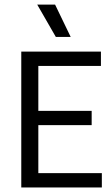

<svg xmlns="http://www.w3.org/2000/svg" viewBox="-20 -821 487 841"><path d="M73.2 0V-595H422.1V-532.3H147.9V-62.7H426.1V0ZM130 -272.8V-335.4H381.5V-272.8ZM224.6 -659.1 143.1 -800.8H221.3L289.7 -659.1Z"/></svg>

Font: Encode Sans SC Condensed Thin
Style: Regular
Weight: 100
Width: 3
Designer: Multiple Designers
Foundry: Impallari Type
Version: Version 3.002